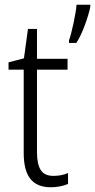

<svg xmlns="http://www.w3.org/2000/svg" viewBox="-20 -780 401 810"><path d="M267 -50V-4Q234 10 194 10Q136 10 108 -25.5Q80 -61 80 -135V-486H16V-517L81 -534L98 -658H136V-532H265V-486H136V-138Q136 -87 152 -62.5Q168 -38 205 -38Q240 -38 267 -50ZM361 -751Q354 -717 337 -671.5Q320 -626 302 -599H271V-610Q279 -630 290 -681.5Q301 -733 303 -760H361Z"/></svg>

Font: Noto Sans UI NarrowLight
Style: Regular
Weight: 300
Width: 4
Designer: Monotype Design Team
Foundry: Monotype Imaging Inc.
Version: Version 1.001